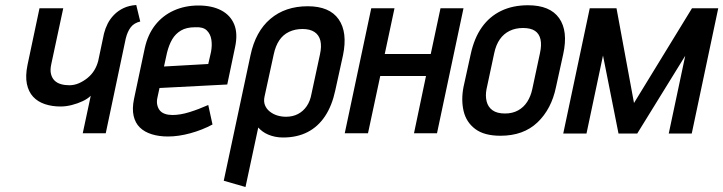

<svg xmlns="http://www.w3.org/2000/svg" viewBox="-20 -533 2893 768"><path d="M311 0H403L483 -379Q490 -407 503 -424Q516 -441 541 -447L525 -513Q496 -511 474 -500.5Q452 -490 436 -473.5Q420 -457 410.5 -438Q401 -419 396 -399L373 -290Q368 -270 357.5 -252.5Q347 -235 330.5 -221.5Q314 -208 295.5 -200Q277 -192 257 -192Q239 -192 223.5 -196.5Q208 -201 198 -211Q188 -221 184 -237Q180 -253 185 -276L233 -500H138L90 -273Q81 -229 87.5 -197.5Q94 -166 112.5 -146Q131 -126 159.5 -116.5Q188 -107 222 -107Q244 -107 267.5 -113Q291 -119 311 -128.5Q331 -138 343 -150Z M610 -144 618 -181 889 -195 920 -343Q932 -398 917 -435Q902 -472 865 -491.5Q828 -511 774 -511Q720 -511 675.5 -491Q631 -471 601 -433Q571 -395 559 -340L516 -137Q508 -98 514.5 -69.5Q521 -41 539.5 -23Q558 -5 587 4Q616 13 652 13Q694 13 741.5 0Q789 -13 830 -35L813 -113Q775 -96 738 -84.5Q701 -73 670 -73Q653 -73 640 -77.5Q627 -82 619.5 -91Q612 -100 609 -113.5Q606 -127 610 -144ZM824 -325 813 -277 636 -267 648 -322Q656 -354 669 -376Q682 -398 704 -411Q726 -424 760 -424Q792 -426 807 -411.5Q822 -397 825.5 -374Q829 -351 824 -325Z M1321 -171 1352 -312Q1371 -404 1334.5 -456Q1298 -508 1211 -508Q1121 -508 1061.5 -457.5Q1002 -407 982 -312L875 190L962 215L1013 -23Q1020 -15 1030 -7.5Q1040 0 1053 5.5Q1066 11 1081 14Q1096 17 1112 17Q1168 17 1210 -4.5Q1252 -26 1280 -68Q1308 -110 1321 -171ZM1260 -316 1226 -158Q1221 -129 1207 -108.5Q1193 -88 1172 -77Q1151 -66 1124 -66Q1106 -66 1089.5 -71Q1073 -76 1059.5 -86.5Q1046 -97 1040 -112Q1034 -127 1038 -146L1075 -316Q1082 -349 1097 -371.5Q1112 -394 1136 -405.5Q1160 -417 1190 -417Q1220 -417 1238 -405Q1256 -393 1261.5 -370.5Q1267 -348 1260 -316Z M1703 -317H1519L1558 -500H1465L1359 0H1452L1501 -229H1684L1636 0H1728L1834 -500H1742Z M2204 -185 2233 -317Q2253 -409 2216.5 -460.5Q2180 -512 2092 -512Q2031 -512 1984.5 -489.5Q1938 -467 1907.5 -424Q1877 -381 1863 -317L1834 -185Q1824 -133 1834.5 -88.5Q1845 -44 1881 -17Q1917 10 1982 10Q2074 10 2130 -43.5Q2186 -97 2204 -185ZM2140 -321 2109 -176Q2103 -148 2089 -126Q2075 -104 2052.5 -91.5Q2030 -79 2000 -79Q1968 -79 1950 -92Q1932 -105 1926.5 -127.5Q1921 -150 1926 -176L1957 -321Q1964 -354 1979.5 -376Q1995 -398 2018.5 -409.5Q2042 -421 2072 -421Q2103 -421 2120 -409.5Q2137 -398 2142 -375.5Q2147 -353 2140 -321Z M2748 -500 2516 -121 2446 -500H2339L2233 1H2326L2392 -311L2454 1H2529L2721 -310L2655 1H2747L2853 -500Z"/></svg>

Font: Advent Pro SemiBold
Style: Italic
Weight: 600
Italic angle: -12°
Version: Version 3.000